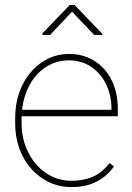

<svg xmlns="http://www.w3.org/2000/svg" viewBox="-20 -760 544 790"><path d="M42.5 0ZM68.8 -274.4V-252.9Q68.8 -188 95.9 -133.5Q123 -79.1 169.9 -47.6Q216.8 -16.1 273.9 -16.1Q322.8 -16.1 361.1 -32.5Q399.4 -48.8 430.7 -88.9L449.2 -75.7Q421.4 -35.6 377.9 -12.9Q334.5 9.8 273.9 9.8Q210 9.8 157 -24.2Q104 -58.1 73.2 -117.9Q42.5 -177.7 42.5 -252.9V-274.4Q42.5 -350.1 72.3 -410.2Q102.1 -470.2 152.8 -504.2Q203.6 -538.1 264.2 -538.1Q322.3 -538.1 367.9 -509.8Q413.6 -481.4 439.2 -430.2Q464.8 -378.9 464.8 -312.5V-281.7H68.8ZM70.8 -308.1H438.5V-314.5Q438.5 -367.7 416.7 -412.8Q395 -458 355.2 -484.9Q315.4 -511.7 264.2 -511.7Q212.4 -511.7 170.4 -485.1Q128.4 -458.5 102.8 -412.1Q77.1 -365.7 70.8 -308.1ZM400.9 -616.2H367.7L276.4 -711.9L186 -616.2H154.8V-623L267.1 -739.7H286.6L400.9 -621.1Z"/></svg>

Font: Heebo Thin
Style: Regular
Weight: 250
Designer: Oded Ezer
Foundry: Meir Sadan
Version: Version 2.001; ttfautohint (v1.5.14-ce02) -l 8 -r 50 -G 200 